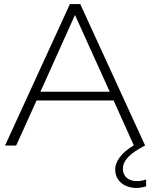

<svg xmlns="http://www.w3.org/2000/svg" viewBox="-20 -720 743 950"><path d="M5 0H60L161 -223H542L642 -1C577 38 550 81 550 118C550 177 598 210 655 210C670 210 687 207 703 202V168C687 174 671 176 657 176C617 176 588 155 588 114C588 79 615 42 698 0L377 -700H326ZM180 -266 351 -646 523 -266Z"/></svg>

Font: Chess Sans Light
Style: Regular
Weight: 300
Designer: Wolf Bōese
Foundry: Wolf Bōese
Version: Version 7.223;Glyphs 3.3 (3306)